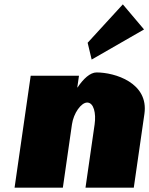

<svg xmlns="http://www.w3.org/2000/svg" viewBox="-20 -860 684 880"><path d="M381.7 -664 400.1 -587 640.2 -725 543 -840ZM268.1 0 309.8 -290C317.2 -341 351.7 -390 379.6 -390C409.7 -390 421.1 -341 413.7 -290L371.9 0H593.2L641.9 -338C662.5 -481 505.5 -528 422.7 -528C393.2 -528 362.1 -499 335.3 -459H334.2L342 -513H120.7L46.8 0Z"/></svg>

Font: Blink
Style: WideObl
Weight: 400
Designer: Mew Too
Foundry: Cannot Into Space Fonts
Version: Version 001.000